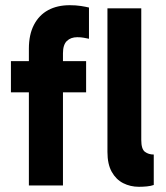

<svg xmlns="http://www.w3.org/2000/svg" viewBox="-20 -713 639 738"><path d="M91 0V-526Q91 -580 110.5 -617.5Q130 -655 165 -674Q200 -693 248 -693Q272 -693 291 -690Q310 -687 322 -684V-564Q312 -566 301.5 -568Q291 -570 277 -570Q252 -570 237 -555.5Q222 -541 222 -508V0ZM311 -358H22V-478H311ZM514 5Q481 5 453.5 -9Q426 -23 409.5 -52.5Q393 -82 393 -129V-681H523V-175Q523 -140 537 -129.5Q551 -119 571 -119V-2Q560 2 544.5 3.5Q529 5 514 5Z"/></svg>

Font: Gabarito SemiBold
Style: Regular
Weight: 600
Designer: Leandro Assis / Alvaro Franca / Felipe Casaprima
Foundry: Naipe Foundry
Version: Version 1.000